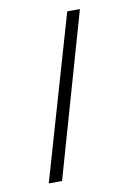

<svg xmlns="http://www.w3.org/2000/svg" viewBox="-73 -645 468 691"><g transform="rotate(-10 161.5 -299.0)"><path d="M221.9 -598.3 48.8 0H97.4L268.2 -598.3Z"/></g></svg>

Font: SaysetthaMai Thin
Style: Regular
Weight: 100
Designer: John M. Durdin
Foundry: Lao Script for Windows
Version: Version 1.101